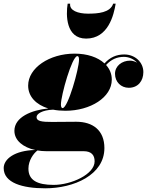

<svg xmlns="http://www.w3.org/2000/svg" viewBox="-105 -760 796 1040"><path d="M275 -740H261.5C251.5 -679 251.5 -551 361.5 -551C481.5 -551 511.5 -679 521.5 -740H508C492 -691 425.5 -686 371.5 -686C317.5 -686 270 -703 275 -740ZM249 -160C385.5 -160 500.5 -233 500.5 -328.5C500.5 -359.5 489.5 -386 469.5 -408C497 -438 528.5 -452 566 -452C594 -452 620.5 -439.5 637.5 -420.5C625.5 -427.5 612 -431.5 599 -431.5C556.5 -431.5 518 -403.5 518 -360.5C518 -316 550.5 -284.5 592.5 -284.5C643 -284.5 671.5 -322 671.5 -369.5C671.5 -422.5 627 -465 568 -465C525 -465 490 -449 461 -416.5C425 -450 367.5 -469.5 299 -469.5C162.5 -469.5 47.5 -392 47.5 -296.5C47.5 -236.5 90.5 -193 156.5 -172.5C66.5 -164 -27 -126 -27 -51.5C-27 2 22 38.5 85 52.5C-25 55 -85 101 -85 150.5C-85 230.5 16.5 260 140 260C294.5 260 460.5 188 460.5 42C460.5 -54 398 -100.5 308 -100.5C279.5 -100.5 212 -99.5 177 -99.5C122.5 -99.5 93 -103 93 -125.5C93 -143.5 123 -163.5 182.5 -166C203 -162 225.5 -160 249 -160ZM234 -174.5C227.5 -174.5 225 -183.5 225 -194C225 -243 285 -456 314 -456C321.5 -456 323 -447 323 -436.5C323 -387.5 263 -174.5 234 -174.5ZM49 153.5C49 108 77.5 70 98 55C113.5 57.5 130 59 146.5 59H348C390 59 407.5 80 407.5 114C407.5 184 281.5 241.5 185.5 241.5C97 241.5 49 216.5 49 153.5Z"/></svg>

Font: Bodoni* 16pt Fatface
Style: Italic
Weight: 900
Italic angle: -13°
Version: Version 2.3